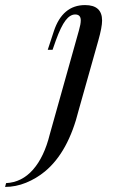

<svg xmlns="http://www.w3.org/2000/svg" viewBox="-157 -548 453 756"><path d="M-133 173Q-71 170 -27 120Q17 70 39 -19L154 -429Q161 -453 161 -468Q161 -491 139 -491Q119 -491 101 -467.5Q83 -444 63 -389L50 -352H31L55 -425Q89 -528 178 -528Q245 -528 245 -467Q245 -441 230 -388L153 -115Q112 51 20 127Q-14 155 -54.5 171.5Q-95 188 -137 188Z"/></svg>

Font: Playfair Display
Style: Italic
Weight: 400
Italic angle: -14°
Designer: Claus Eggers Sørensen
Foundry: Claus Eggers Sørensen
Version: Version 1.200; ttfautohint (v1.6)